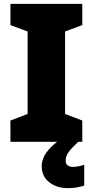

<svg xmlns="http://www.w3.org/2000/svg" viewBox="-20 -734 480 994"><path d="M406 0H34V-110L123 -144V-571L34 -604V-714H406V-604L317 -571V-144L406 -110ZM320 97Q320 115 330.5 122.5Q341 130 358 130Q371 130 388.5 126.5Q406 123 416 119V227Q400 232 379 236Q358 240 331 240Q274 240 235 209.5Q196 179 196 127Q196 104 206 80.5Q216 57 241 31Q266 5 310 -25L385 0Q351 32 335.5 53Q320 74 320 97Z"/></svg>

Font: Noto Sans Devanagari Black
Style: Regular
Weight: 900
Version: Version 2.003